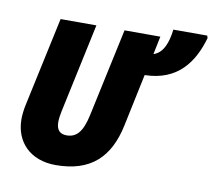

<svg xmlns="http://www.w3.org/2000/svg" viewBox="-83 -855 1064 961"><g transform="rotate(10 449.0 -375.0)"><path d="M259 10C437 10 529 -79 564 -245L620 -511C788 -514 862 -622 898 -748L894 -760H722C714 -692 693 -637 645 -622L664 -714H482L386 -267C367 -178 337 -146 287 -146C252 -146 235 -166 235 -205C235 -221 238 -241 242 -260L339 -714H157L59 -258C54 -234 51 -208 51 -187C51 -73 128 10 259 10Z"/></g></svg>

Font: Noto Sans SemiCondensed Black
Style: Italic
Weight: 900
Width: 4
Italic angle: -12°
Designer: Monotype Design Team
Foundry: Monotype Imaging Inc.
Version: Version 2.013